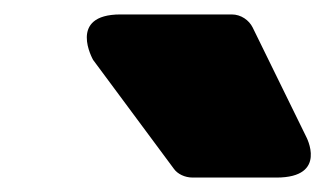

<svg xmlns="http://www.w3.org/2000/svg" viewBox="-20 -808 451 266"><path d="M363 -562C435 -562 404 -619 404 -619L330 -770C325 -780 314 -788 301 -788H147C73 -788 109 -725 109 -725L221 -574C226 -567 236 -562 247 -562Z"/></svg>

Font: Asimov Print
Style: EIt
Weight: 500
Designer: Google
Version: Version 2.000980; 2014